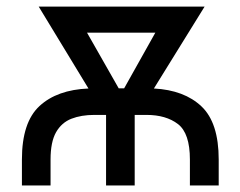

<svg xmlns="http://www.w3.org/2000/svg" viewBox="-20 -566 734 586"><path d="M46.9 0V-79.1Q46.9 -192.9 100.6 -242.4Q154.3 -292 250 -295.9L98.1 -545.9H604.5L449.7 -295.9Q542.5 -291 595 -241.2Q647.5 -191.4 647.5 -79.1V0H559.6V-79.1Q559.6 -159.2 523.2 -187.3Q486.8 -215.3 426.8 -215.3H391.1V0H303.7V-215.3H268.1Q228 -215.3 198 -203.6Q168 -191.9 151.1 -162.4Q134.3 -132.8 134.3 -79.1V0ZM342.3 -296.4H358.9L454.1 -466.3H245.6Z"/></svg>

Font: Inter-Regular
Style: Regular
Weight: 400
Designer: Rasmus Andersson
Foundry: rsms
Version: Version 4.000;git-a52131595